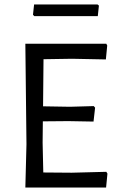

<svg xmlns="http://www.w3.org/2000/svg" viewBox="-20 -836 522 856"><path d="M453 0 459 -62 454 -70 300 -66 173 -67 170 -200 171 -295 285 -296 397 -294 404 -356 398 -363 292 -360 172 -362 174 -572 301 -574 452 -571 458 -633 454 -641H93L98 -193L93 0ZM416 -764 421 -811 415 -816H132L127 -770L133 -764Z"/></svg>

Font: Alegreya Sans
Style: Regular
Weight: 400
Designer: Juan Pablo del Peral
Foundry: Huerta Tipografica
Version: Version 1.000;PS 001.000;hotconv 1.0.70;makeotf.lib2.5.58329